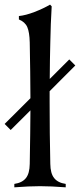

<svg xmlns="http://www.w3.org/2000/svg" viewBox="-32 -801 342 821"><path d="M180.2 -366.2Q180.2 -227.1 183.1 -100.1Q183.6 -59.6 199.5 -39.6Q215.3 -19.5 249 -14.6V0Q185.5 -4.9 139.2 -4.9Q92.8 -4.9 29.3 0V-14.6Q63 -19.5 78.9 -39.6Q94.7 -59.6 95.2 -100.1Q97.7 -243.7 98.1 -329.1L13.7 -245.1L-12.2 -271L98.1 -380.9Q97.7 -488.8 95.2 -619.1Q94.2 -663.1 84.7 -685.1Q75.2 -707 48.8 -717.8V-732.4Q78.1 -735.4 115.5 -749.8Q152.8 -764.2 182.1 -781.2L189 -773.9Q184.6 -700.7 183.1 -618.7Q181.2 -549.3 180.7 -463.4L264.2 -546.9L290 -521L180.2 -411.1Z"/></svg>

Font: Flanker
Style: Regular
Weight: 400
Designer: Flanker
Foundry: Flanker
Version: Version 2.027